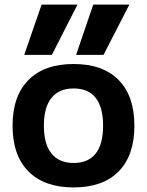

<svg xmlns="http://www.w3.org/2000/svg" viewBox="-20 -810 643 840"><path d="M433 -570H313L388 -790H546ZM207 -570H86L162 -790H319ZM302 10Q174 10 104.5 -60Q35 -130 35 -260Q35 -390 104.5 -460Q174 -530 302 -530Q430 -530 499 -460Q568 -390 568 -260Q568 -130 499 -60Q430 10 302 10ZM302 -97Q366 -97 398.5 -138Q431 -179 431 -260Q431 -341 398.5 -382Q366 -423 302 -423Q239 -423 205.5 -382Q172 -341 172 -260Q172 -179 205.5 -138Q239 -97 302 -97Z"/></svg>

Font: M PLUS 1
Style: Bold
Weight: 700
Designer: Coji Morishita
Foundry: UNDERFOREST DESIGN
Version: Version 1.001